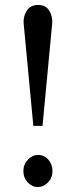

<svg xmlns="http://www.w3.org/2000/svg" viewBox="-20 -736 306 772"><path d="M114 -230 75 -643Q73 -669 87.5 -692.5Q102 -716 133 -716Q165 -716 178.5 -692.5Q192 -669 190 -643L151 -230ZM132 16Q109 16 91.5 -2.5Q74 -21 74 -48Q74 -75 92 -94Q110 -113 133 -113Q158 -113 174.5 -94Q191 -75 191 -48Q191 -21 173 -2.5Q155 16 132 16Z"/></svg>

Font: Lora
Style: Regular
Weight: 400
Designer: Olga Karpushina, Alexei Vanyashin (Cyrillic)
Foundry: Cyreal
Version: Version 3.005; ttfautohint (v1.8.4.7-5d5b)